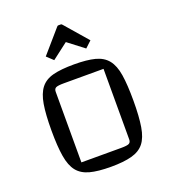

<svg xmlns="http://www.w3.org/2000/svg" viewBox="-132 -806 810 913"><g transform="rotate(-20 273.0 -350.0)"><path d="M274 9Q208 9 167.5 -2Q127 -13 105 -40.5Q83 -68 74.5 -119Q66 -170 66 -250Q66 -331 74.5 -381.5Q83 -432 105 -460Q127 -488 167.5 -498.5Q208 -509 274 -509Q339 -509 379.5 -498.5Q420 -488 442.5 -460Q465 -432 473 -381.5Q481 -331 481 -250Q481 -170 472.5 -119Q464 -68 442 -40.5Q420 -13 379 -2Q338 9 274 9ZM148 -59H350Q379 -59 389 -64Q399 -69 399 -84V-441H198Q168 -441 158 -436Q148 -431 148 -416ZM193 -560 161 -590 259 -703Q263 -709 268 -709H280Q285 -709 289 -703L387 -590L355 -560L274 -622Z"/></g></svg>

Font: Changa ExtraLight Light
Style: Regular
Weight: 300
Version: Version 3.002; ttfautohint (v1.8.2)